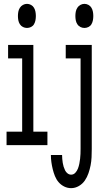

<svg xmlns="http://www.w3.org/2000/svg" viewBox="-20 -753 540 996"><path d="M120 -608Q109 -608 99 -613Q89 -618 83 -627.5Q77 -637 75 -648Q73 -659 73 -670Q73 -681 75 -692Q77 -703 83 -712.5Q89 -722 99 -727.5Q109 -733 120 -733Q131 -733 141 -727.5Q151 -722 156.5 -712.5Q162 -703 164 -692Q166 -681 166 -670Q166 -659 164 -648Q162 -637 156.5 -627.5Q151 -618 141 -613Q131 -608 120 -608ZM14 0V-70H95V-450H22V-520H153V-70H226V0ZM418 -608Q407 -608 397 -613Q387 -618 381 -627.5Q375 -637 373 -648Q371 -659 371 -670Q371 -681 373 -692Q375 -703 381 -712.5Q387 -722 397 -727.5Q407 -733 418 -733Q429 -733 439 -727.5Q449 -722 454.5 -712.5Q460 -703 462 -692Q464 -681 464 -670Q464 -659 462 -648Q460 -637 454.5 -627.5Q449 -618 439 -613Q429 -608 418 -608ZM349 223Q330 223 313 214.5Q296 206 284 192Q272 178 265 160.5Q258 143 253.5 124.5Q249 106 246.5 88Q244 70 244 51H302Q302 61 303 71.5Q304 82 305.5 92Q307 102 310 111.5Q313 121 317.5 130.5Q322 140 330.5 146.5Q339 153 349 153Q362 153 371 143Q380 133 384.5 121Q389 109 391.5 96.5Q394 84 395.5 71Q397 58 397.5 45.5Q398 33 398 20V-450H321V-520H456V20Q456 41 455 62.5Q454 84 450 104.5Q446 125 439 145.5Q432 166 420 183.5Q408 201 389 212Q370 223 349 223Z"/></svg>

Font: Iosevka Curly
Style: Regular
Weight: 400
Monospace: yes
Designer: Belleve Invis
Foundry: Belleve Invis
Version: Version 22.1.2; ttfautohint (v1.8.4)